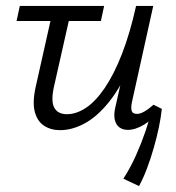

<svg xmlns="http://www.w3.org/2000/svg" viewBox="-20 -434 596 649"><path d="M183 6Q152 6 129 -9Q106 -24 97.5 -56.5Q89 -89 101 -142L162 -414H224L164 -148Q151 -94 163 -71Q175 -48 206 -48Q238 -48 270.5 -69.5Q303 -91 334 -136.5Q365 -182 392 -251Q419 -320 440 -414H482Q458 -300 423.5 -220Q389 -140 349 -90Q309 -40 266.5 -17Q224 6 183 6ZM450 195 397 170Q421 133 439.5 91.5Q458 50 471.5 10.5Q485 -29 493 -63L527 -66Q524 -37 517 -3.5Q510 30 500 65Q490 100 477.5 133.5Q465 167 450 195ZM36 -363 47 -414H332L321 -363ZM412 5Q395 5 383.5 -3.5Q372 -12 368 -29.5Q364 -47 370 -72L447 -414H498L426 -89Q422 -70 425 -59.5Q428 -49 443 -49Q454 -49 468 -57Q482 -65 499 -80L527 -66Q497 -31 467.5 -13Q438 5 412 5Z"/></svg>

Font: Ysabeau Infant
Style: Italic
Weight: 400
Italic angle: -12°
Designer: Christian Thalmann (Catharsis Fonts)
Version: Version 2.001;gftools[0.9.30]; featfreeze: ss01,ss02,lnum